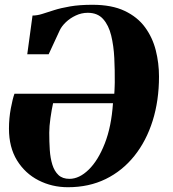

<svg xmlns="http://www.w3.org/2000/svg" viewBox="-20 -772 724 803"><path d="M94 -545 116 -707Q135.5 -707 156.8 -713.8Q178 -720.5 206 -729.5Q234 -738.5 273.2 -745.2Q312.5 -752 367 -752Q447.5 -752 501.2 -726.5Q555 -701 586.5 -658Q618 -615 631.5 -561.5Q645 -508 645 -452Q645 -351.5 618.5 -267Q592 -182.5 542 -120Q492 -57.5 422 -23.2Q352 11 264 11Q197.5 11 141.2 -17.8Q85 -46.5 51.2 -101.2Q17.5 -156 17.5 -234Q17.5 -277 25.2 -318.5Q33 -360 40.5 -380H458Q458.5 -384.5 458.8 -392.5Q459 -400.5 459.5 -409.8Q460 -419 460 -427Q460.5 -478 458 -529.2Q455.5 -580.5 445 -623.5Q434.5 -666.5 411.2 -692.5Q388 -718.5 347 -718.5Q321 -718.5 297 -707.2Q273 -696 255.5 -679.2Q238 -662.5 230 -645.5L183.5 -545ZM452.5 -340.5H202Q196 -313.5 191 -278.2Q186 -243 186 -217Q186 -179.5 188.2 -145Q190.5 -110.5 199 -83.2Q207.5 -56 224.5 -40Q241.5 -24 270.5 -24Q311.5 -24 351 -62.5Q390.5 -101 418.2 -171.8Q446 -242.5 452.5 -340.5Z"/></svg>

Font: Merriweather 120pt Black
Style: Italic
Weight: 900
Italic angle: -7.8°
Version: Version 2.101